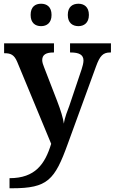

<svg xmlns="http://www.w3.org/2000/svg" viewBox="-20 -768 614 1028"><path d="M400 -628C429 -628 456 -645 456 -688C456 -732 429 -748 400 -748C369 -748 343 -732 343 -688C343 -645 369 -628 400 -628ZM200 -628C230 -628 256 -645 256 -688C256 -732 230 -748 200 -748C169 -748 144 -732 144 -688C144 -645 169 -628 200 -628ZM31 186V240H45C235 240 273 196 343 2L494 -412C515 -470 532 -487 570 -487H574V-536H355V-487H359C403 -487 427 -475 427 -444C427 -432 422 -411 417 -397L351 -201C343 -180 326 -138 322 -106C318 -135 305 -178 286 -227L216 -408C211 -420 206 -435 206 -446C206 -476 228 -487 266 -487H269V-536H2V-483H5C37 -483 56 -475 72 -437L254 2C221 110 169 186 31 186Z"/></svg>

Font: Noto Serif Tamil SemiBold
Style: Italic
Weight: 600
Italic angle: -12°
Designer: Indian Type Foundry, Tom Grace, and the Monotype Design Team
Foundry: Monotype Imaging Inc.
Version: Version 2.003